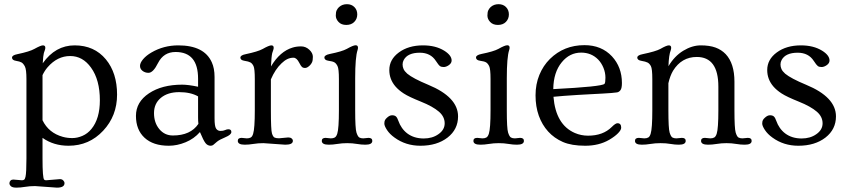

<svg xmlns="http://www.w3.org/2000/svg" viewBox="-20 -674 3996 904"><path d="M42.5 171.4 83.5 174.8Q89.8 174.8 93.8 171.9Q97.7 168.9 100.1 158.2Q104.5 138.7 104.5 72.3V-301.3Q104.5 -347.2 97.2 -361.1Q89.8 -375 81.5 -379.9Q73.2 -384.8 54.9 -387.7Q36.6 -390.6 36.6 -402.8Q36.6 -414.1 61.5 -418.9Q120.1 -431.2 142.1 -443.8Q171.9 -460.4 182.1 -460.4Q193.4 -460.4 193.4 -449.2Q193.4 -443.8 191.2 -438Q189 -432.1 186.5 -424.3Q183.1 -411.6 181.2 -376Q240.7 -460.4 331.5 -460.4Q423.8 -460.4 478.5 -394.5Q531.2 -330.6 531.2 -228.5Q531.2 -128.4 465.8 -58.6Q399.9 12.2 302.7 12.2Q232.4 12.2 180.2 -24.9V72.3Q180.2 164.6 188 171.9Q191.4 174.8 196.8 174.8L262.2 169.4Q272 169.4 277.8 175.5Q283.7 181.6 283.7 188.5Q283.7 209.5 248 209.5L145 202.1Q120.1 202.1 97.9 205.8Q75.7 209.5 57.1 209.5Q38.6 209.5 31.5 202.9Q24.4 196.3 24.4 189Q24.4 181.6 29.3 176.5Q34.2 171.4 42.5 171.4ZM180.2 -107.9Q209 -48.3 275.4 -29.8Q296.4 -23.9 320.3 -23.9Q344.2 -23.9 368.4 -34.4Q392.6 -44.9 410.6 -66.9Q450.2 -115.2 450.2 -201.7Q450.2 -297.9 408.7 -355.5Q369.6 -410.2 310.5 -410.2Q250 -410.2 204.1 -357.4Q189.9 -340.8 180.2 -320.3Z M1055.2 -65.4Q1069.3 -65.4 1069.3 -52.5Q1069.3 -39.6 1041 -27.8Q1012.7 -16.1 1001.5 -6.6Q990.2 2.9 984.9 7.6Q979.5 12.2 972.2 12.2Q957.5 12.2 947.8 0Q938 -12.2 921.4 -52.2Q893.6 -20.5 853.8 -4.2Q814 12.2 774.9 12.2Q701.2 12.2 660.6 -25.4Q620.1 -63 620.1 -128.4Q620.1 -193.8 681.4 -234.6Q742.7 -275.4 837.9 -275.4Q866.2 -275.4 912.6 -265.6V-303.7Q912.6 -429.2 806.6 -429.2Q750.5 -429.2 724.1 -377.4Q701.2 -331.1 679.2 -331.1Q663.1 -331.1 651.1 -340.3Q639.2 -349.6 639.2 -363.8Q639.2 -377.9 653.8 -395.3Q668.5 -412.6 692.9 -426.8Q750.5 -460.4 819.3 -460.4Q941.4 -460.4 977.1 -380.9Q990.2 -352.5 990.2 -311.5V-116.7Q990.2 -79.1 997.6 -68.4Q1004.9 -57.6 1018.1 -57.6Q1031.2 -57.6 1039.6 -61.5Q1047.9 -65.4 1055.2 -65.4ZM912.6 -220.2Q877.4 -240.2 823.7 -240.2Q770 -240.2 737.5 -213.4Q705.1 -186.5 705.1 -141.4Q705.1 -96.2 730 -66.2Q754.9 -36.1 793.9 -36.1Q877.4 -36.1 914.1 -90.8Q912.6 -104.5 912.6 -121.1Z M1132.3 7.3Q1099.6 7.3 1099.6 -10.7Q1099.6 -24.9 1117.7 -24.9L1142.1 -22.5Q1153.3 -22.5 1160.6 -26.6Q1168 -30.8 1171.9 -44.4Q1179.7 -69.3 1179.7 -154.8V-300.8Q1179.7 -350.6 1173.6 -363Q1167.5 -375.5 1158.9 -380.1Q1150.4 -384.8 1131.1 -387.7Q1111.8 -390.6 1111.8 -402.8Q1111.8 -414.1 1136.7 -418.9Q1194.8 -431.2 1216.8 -443.4Q1246.6 -460.4 1257.6 -460.4Q1268.6 -460.4 1268.6 -449.2Q1268.6 -443.8 1266.4 -438Q1264.2 -432.1 1261.7 -423.8Q1257.8 -407.2 1255.9 -361.3Q1298.3 -432.6 1358.4 -450.2Q1376 -455.6 1397.7 -455.6Q1419.4 -455.6 1436.3 -439.9Q1453.1 -424.3 1453.1 -406.7Q1453.1 -389.2 1449.2 -380.9Q1445.3 -372.6 1439.5 -366.7Q1426.8 -354 1416.7 -354Q1406.7 -354 1401.4 -359.1Q1396 -364.3 1389.2 -377.9Q1377 -402.3 1361.8 -402.3Q1346.7 -402.3 1333 -395.8Q1319.3 -389.2 1305.7 -376Q1275.9 -348.1 1255.4 -300.3V-154.8Q1255.4 -62 1260.5 -45.7Q1265.6 -29.3 1273.2 -26.1Q1280.8 -22.9 1293.9 -22.9L1337.4 -26.9Q1347.2 -26.9 1353 -22.2Q1358.9 -17.6 1358.9 -10.7Q1358.9 7.3 1323.2 7.3L1220.2 0Q1195.3 0 1173.1 3.7Q1150.9 7.3 1132.3 7.3Z M1576.7 -641.1Q1591.8 -654.3 1613.5 -654.3Q1635.3 -654.3 1648.7 -640.6Q1662.1 -627 1662.1 -606.2Q1662.1 -585.4 1648.2 -571Q1634.3 -556.6 1610.6 -556.6Q1586.9 -556.6 1574 -570.6Q1561 -584.5 1561 -600.8Q1561 -617.2 1565.4 -626Q1569.8 -634.8 1576.7 -641.1ZM1527.8 7.3Q1495.1 7.3 1495.1 -10.7Q1495.1 -24.9 1513.2 -24.9L1537.6 -22.5Q1548.8 -22.5 1556.2 -26.6Q1563.5 -30.8 1567.9 -44.4Q1575.7 -68.8 1575.7 -154.8V-301.8Q1575.7 -350.1 1569.1 -363Q1562.5 -376 1554.2 -380.6Q1545.9 -385.3 1526.6 -387.9Q1507.3 -390.6 1507.3 -403.3Q1507.3 -414.6 1532.7 -419.9Q1590.8 -431.6 1612.8 -443.8Q1643.1 -460.9 1654.3 -460.9Q1665.5 -460.9 1665.5 -449.7Q1665.5 -444.3 1663.6 -438.5Q1652.3 -404.8 1652.3 -305.7V-154.8Q1652.3 -68.8 1658.4 -49.8Q1664.6 -30.8 1671.9 -26.6Q1679.2 -22.5 1690.4 -22.5L1714.8 -24.9Q1732.9 -24.9 1732.9 -10.7Q1732.9 7.3 1700.2 7.3Q1681.6 7.3 1660.4 3.7Q1639.2 0 1614.7 0Q1590.3 0 1568.4 3.7Q1546.4 7.3 1527.8 7.3Z M1801.3 -119.1Q1814 -131.3 1825.9 -131.3Q1837.9 -131.3 1844.2 -125.7Q1850.6 -120.1 1856.2 -103.8Q1861.8 -87.4 1872.3 -72.3Q1882.8 -57.1 1897.5 -45.9Q1929.2 -22 1975.1 -22Q2015.6 -22 2043.9 -42Q2073.7 -62.5 2073.7 -93.3Q2073.7 -124.5 2046.9 -147.9Q2018.1 -172.9 1961.4 -195.6Q1904.8 -218.3 1880.9 -233.9Q1856.9 -249.5 1841.8 -267.1Q1813 -300.8 1813 -344.2Q1813 -394 1858.2 -427.2Q1903.3 -460.4 1971.7 -460.4Q2030.8 -460.4 2071.3 -435.5Q2106.4 -413.6 2106.4 -389.2Q2106.4 -376.5 2093.5 -367.4Q2080.6 -358.4 2069.1 -358.4Q2057.6 -358.4 2051.3 -363Q2044.9 -367.7 2032.2 -387.2Q2007.3 -425.8 1956.5 -425.8Q1899.4 -425.8 1880.9 -391.6Q1875.5 -381.8 1875.5 -370.6Q1875.5 -359.4 1880.1 -348.9Q1884.8 -338.4 1897.5 -327.1Q1924.3 -304.7 1996.1 -274.9Q2136.7 -216.8 2136.7 -126Q2136.7 -64.9 2087.4 -26.4Q2037.6 12.2 1959.5 12.2Q1890.1 12.2 1837.4 -26.4Q1814.9 -42.5 1802.2 -61.8Q1789.6 -81.1 1789.6 -92Q1789.6 -103 1792.7 -108.6Q1795.9 -114.3 1801.3 -119.1Z M2290.5 -641.1Q2305.7 -654.3 2327.4 -654.3Q2349.1 -654.3 2362.5 -640.6Q2376 -627 2376 -606.2Q2376 -585.4 2362.1 -571Q2348.1 -556.6 2324.5 -556.6Q2300.8 -556.6 2287.8 -570.6Q2274.9 -584.5 2274.9 -600.8Q2274.9 -617.2 2279.3 -626Q2283.7 -634.8 2290.5 -641.1ZM2241.7 7.3Q2209 7.3 2209 -10.7Q2209 -24.9 2227.1 -24.9L2251.5 -22.5Q2262.7 -22.5 2270 -26.6Q2277.3 -30.8 2281.7 -44.4Q2289.6 -68.8 2289.6 -154.8V-301.8Q2289.6 -350.1 2283 -363Q2276.4 -376 2268.1 -380.6Q2259.8 -385.3 2240.5 -387.9Q2221.2 -390.6 2221.2 -403.3Q2221.2 -414.6 2246.6 -419.9Q2304.7 -431.6 2326.7 -443.8Q2356.9 -460.9 2368.2 -460.9Q2379.4 -460.9 2379.4 -449.7Q2379.4 -444.3 2377.4 -438.5Q2366.2 -404.8 2366.2 -305.7V-154.8Q2366.2 -68.8 2372.3 -49.8Q2378.4 -30.8 2385.7 -26.6Q2393.1 -22.5 2404.3 -22.5L2428.7 -24.9Q2446.8 -24.9 2446.8 -10.7Q2446.8 7.3 2414.1 7.3Q2395.5 7.3 2374.3 3.7Q2353 0 2328.6 0Q2304.2 0 2282.2 3.7Q2260.3 7.3 2241.7 7.3Z M2569.3 -396.5Q2635.3 -461.4 2731.9 -461.4Q2812 -461.4 2861.3 -408.7Q2908.2 -357.9 2908.2 -283.2Q2908.2 -258.8 2901.6 -249.8Q2895 -240.7 2885.3 -239Q2875.5 -237.3 2858.4 -236.1Q2841.3 -234.9 2816.9 -233.4Q2792.5 -231.9 2762.5 -230.5Q2732.4 -229 2701.2 -227.1Q2629.4 -222.7 2585.9 -218.3Q2596.7 -86.9 2686.5 -47.9Q2715.8 -35.2 2749 -35.2Q2819.3 -35.2 2860.4 -76.2Q2877.9 -93.8 2887.2 -93.8Q2904.8 -93.8 2904.8 -72.8Q2904.8 -62 2890.1 -46.9Q2875.5 -31.7 2848.1 -15.6Q2799.8 12.2 2735.4 12.2Q2670.9 12.2 2630.1 -5.6Q2589.4 -23.4 2560.8 -54.9Q2532.2 -86.4 2516.8 -129.4Q2501.5 -172.4 2501.5 -224.9Q2501.5 -277.3 2519.5 -321.3Q2537.6 -365.2 2569.3 -396.5ZM2585 -254.4Q2814 -266.1 2826.2 -279.3Q2830.6 -284.2 2830.6 -308.1Q2830.6 -332 2821.3 -354.7Q2812 -377.4 2796.4 -393.6Q2764.2 -426.3 2716.3 -426.3Q2662.1 -426.3 2625 -380.9Q2585.9 -333.5 2585 -254.4Z M3002 7.3Q2969.7 7.3 2969.7 -10.7Q2969.7 -24.9 2987.8 -24.9L3013.7 -22.5Q3024.9 -22.5 3032.2 -26.6Q3039.6 -30.8 3043.5 -44.4Q3051.3 -69.3 3051.3 -154.8V-300.8Q3051.3 -350.1 3044.7 -362.5Q3038.1 -375 3028.8 -379.6Q3019.5 -384.3 3000 -387.5Q2980.5 -390.6 2980.5 -402.8Q2980.5 -414.1 3005.4 -418.9Q3068.4 -432.1 3089.4 -443.8Q3118.2 -460.4 3129.2 -460.4Q3140.1 -460.4 3140.1 -449.2Q3140.1 -443.8 3138.2 -438Q3128.9 -414.6 3127.4 -362.3Q3155.3 -409.7 3197 -435.1Q3238.8 -460.4 3279.5 -460.4Q3320.3 -460.4 3348.6 -450.2Q3377 -439.9 3397 -418.9Q3438 -375 3438 -289.6V-154.8Q3438 -69.3 3443.8 -50Q3449.7 -30.8 3457 -26.6Q3464.4 -22.5 3475.6 -22.5L3501 -24.9Q3519 -24.9 3519 -10.7Q3519 7.3 3486.3 7.3Q3467.3 7.3 3446 3.7Q3424.8 0 3400.6 0Q3376.5 0 3354.5 3.7Q3332.5 7.3 3313.5 7.3Q3280.8 7.3 3280.8 -10.7Q3280.8 -24.9 3298.8 -24.9L3324.2 -22.5Q3335.4 -22.5 3342.8 -26.6Q3350.1 -30.8 3354.5 -44.4Q3362.3 -68.8 3362.3 -154.8V-266.1Q3362.3 -405.8 3260.7 -405.8Q3189 -405.8 3148.9 -340.8Q3134.8 -316.9 3127 -282.2V-154.8Q3127 -69.3 3132.8 -50Q3138.7 -30.8 3146 -26.6Q3153.3 -22.5 3164.6 -22.5L3190.4 -24.9Q3208.5 -24.9 3208.5 -10.7Q3208.5 7.3 3176.3 7.3Q3157.7 7.3 3137 3.7Q3116.2 0 3090.3 0Q3064.5 0 3042.7 3.7Q3021 7.3 3002 7.3Z M3580.6 -119.1Q3593.3 -131.3 3605.2 -131.3Q3617.2 -131.3 3623.5 -125.7Q3629.9 -120.1 3635.5 -103.8Q3641.1 -87.4 3651.6 -72.3Q3662.1 -57.1 3676.8 -45.9Q3708.5 -22 3754.4 -22Q3794.9 -22 3823.2 -42Q3853 -62.5 3853 -93.3Q3853 -124.5 3826.2 -147.9Q3797.4 -172.9 3740.7 -195.6Q3684.1 -218.3 3660.2 -233.9Q3636.2 -249.5 3621.1 -267.1Q3592.3 -300.8 3592.3 -344.2Q3592.3 -394 3637.5 -427.2Q3682.6 -460.4 3751 -460.4Q3810.1 -460.4 3850.6 -435.5Q3885.7 -413.6 3885.7 -389.2Q3885.7 -376.5 3872.8 -367.4Q3859.9 -358.4 3848.4 -358.4Q3836.9 -358.4 3830.6 -363Q3824.2 -367.7 3811.5 -387.2Q3786.6 -425.8 3735.8 -425.8Q3678.7 -425.8 3660.2 -391.6Q3654.8 -381.8 3654.8 -370.6Q3654.8 -359.4 3659.4 -348.9Q3664.1 -338.4 3676.8 -327.1Q3703.6 -304.7 3775.4 -274.9Q3916 -216.8 3916 -126Q3916 -64.9 3866.7 -26.4Q3816.9 12.2 3738.8 12.2Q3669.4 12.2 3616.7 -26.4Q3594.2 -42.5 3581.5 -61.8Q3568.8 -81.1 3568.8 -92Q3568.8 -103 3572 -108.6Q3575.2 -114.3 3580.6 -119.1Z"/></svg>

Font: Ovo
Style: Regular
Weight: 400
Designer: Nicole Fally
Foundry: Sorkin Type Co.
Version: Version 1.001